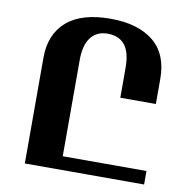

<svg xmlns="http://www.w3.org/2000/svg" viewBox="-81 -803 872 883"><g transform="rotate(10 355.5 -362.0)"><path d="M365 -724Q494 -724 566 -665.5Q638 -607 638 -492V-374H472V-513Q472 -586 444.5 -620Q417 -654 364 -654Q314 -654 286 -618.5Q258 -583 258 -512V-63H649V0H92V-495Q92 -603 161 -663.5Q230 -724 365 -724Z"/></g></svg>

Font: Noto Serif Armenian SemiCondensed ExtraBold
Style: Regular
Weight: 800
Width: 4
Designer: Monotype Design Team
Foundry: Monotype Imaging Inc.
Version: Version 2.008; ttfautohint (v1.8.4.7-5d5b)